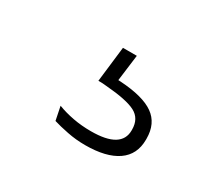

<svg xmlns="http://www.w3.org/2000/svg" viewBox="-57 -87 389 360"><g transform="rotate(30 137.0 93.0)"><path d="M123.5 -3.5H153.5L144.5 67L125.5 52.5Q130 52.5 137.5 52.8Q145 53 151 53.5Q201 56.5 224 72.8Q247 89 247 122V124Q247 156.5 222.8 173.2Q198.5 190 153 190Q133 190 114.2 186.2Q95.5 182.5 82.5 178.5L76.5 149Q92 155 110.5 158.5Q129 162 149.5 162Q182.5 162 198.8 152Q215 142 215 122.5V121Q215 97 196.2 87.2Q177.5 77.5 132.5 74Q128 73.5 123.5 73.2Q119 73 114.5 73Z"/></g></svg>

Font: Anek Devanagari Medium ExtraLight
Style: Regular
Weight: 250
Version: Version 1.003